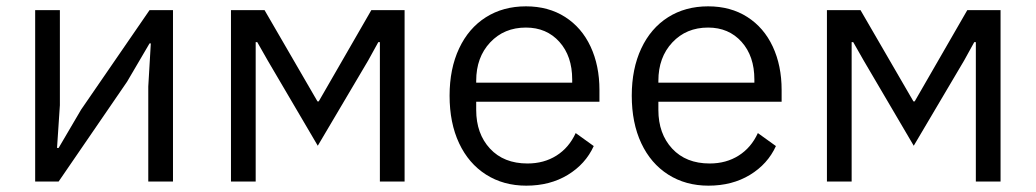

<svg xmlns="http://www.w3.org/2000/svg" viewBox="-20 -573 3269 606"><path d="M91 0V-541H169V-241L160 -106H165L236 -227L452 -541H526V0H448V-300L456 -436H452L381 -315L165 0Z M787 0H709V-541H815L982 -253H986L1152 -541H1257V0H1179V-440H1174L1142 -382L983 -113L825 -382L792 -440H787Z M1399 -271Q1399 -356 1429 -420Q1459 -484 1513.5 -518.5Q1568 -553 1640 -553Q1711 -553 1763.5 -519.5Q1816 -486 1844 -426Q1872 -366 1872 -289V-252H1483V-226Q1483 -151 1526.5 -104Q1570 -57 1645 -57Q1697 -57 1736.5 -82Q1776 -107 1797 -153L1854 -112Q1828 -55 1772 -21Q1716 13 1641 13Q1569 13 1514 -22Q1459 -57 1429 -121Q1399 -185 1399 -271ZM1483 -312H1786V-322Q1786 -396 1745.5 -441Q1705 -486 1640 -486Q1571 -486 1527 -439Q1483 -392 1483 -318Z M1974 -271Q1974 -356 2004 -420Q2034 -484 2088.5 -518.5Q2143 -553 2215 -553Q2286 -553 2338.5 -519.5Q2391 -486 2419 -426Q2447 -366 2447 -289V-252H2058V-226Q2058 -151 2101.5 -104Q2145 -57 2220 -57Q2272 -57 2311.5 -82Q2351 -107 2372 -153L2429 -112Q2403 -55 2347 -21Q2291 13 2216 13Q2144 13 2089 -22Q2034 -57 2004 -121Q1974 -185 1974 -271ZM2058 -312H2361V-322Q2361 -396 2320.5 -441Q2280 -486 2215 -486Q2146 -486 2102 -439Q2058 -392 2058 -318Z M2668 0H2590V-541H2696L2863 -253H2867L3033 -541H3138V0H3060V-440H3055L3023 -382L2864 -113L2706 -382L2673 -440H2668Z"/></svg>

Font: IBM Plex Sans SC
Style: Regular
Weight: 400
Designer: Mike Abbink; Paul van der Laan; Pieter van Rosmalen; Eunyou Noh; Wujin Sim; Chorong Kim; Dohee Lee; Yejin We; Jinhee Kim
Foundry: Sandoll Inc.
Version: Version 1.000